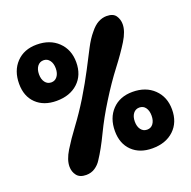

<svg xmlns="http://www.w3.org/2000/svg" viewBox="-128 -839 974 980"><g transform="rotate(-20 358.5 -349.5)"><path d="M165 -393Q96 -393 55 -432.5Q14 -472 14 -540Q14 -611 55.5 -654.5Q97 -698 166 -698Q238 -698 282 -655.5Q326 -613 326 -545Q326 -475 282 -434Q238 -393 165 -393ZM172 -491Q192 -491 204.5 -507.5Q217 -524 217 -551Q217 -578 204.5 -594.5Q192 -611 172 -611Q151 -611 138.5 -594.5Q126 -578 126 -551Q126 -524 138.5 -507.5Q151 -491 172 -491ZM542 2Q473 2 432 -38Q391 -78 391 -146Q391 -217 432.5 -260.5Q474 -304 543 -304Q615 -304 659 -261.5Q703 -219 703 -151Q703 -81 659 -39.5Q615 2 542 2ZM549 -97Q570 -97 582 -113.5Q594 -130 594 -157Q594 -184 582 -200.5Q570 -217 549 -217Q528 -217 515.5 -200.5Q503 -184 503 -157Q503 -130 515.5 -113.5Q528 -97 549 -97ZM178 14Q143 14 127 -6.5Q111 -27 111 -55Q111 -92 139 -138Q167 -184 208 -239Q249 -294 289 -359Q333 -432 362.5 -489Q392 -546 414.5 -589.5Q437 -633 461 -661Q483 -689 505.5 -701Q528 -713 551 -713Q587 -713 601 -692.5Q615 -672 615 -646Q615 -608 584.5 -558.5Q554 -509 506.5 -447Q459 -385 410 -306Q363 -231 327.5 -157Q292 -83 260 -35Q247 -14 226 0Q205 14 178 14Z"/></g></svg>

Font: DynaPuff SemiBold
Style: Regular
Weight: 600
Designer: Toshi Omagari, Jennifer Daniel
Foundry: Google Fonts
Version: Version 2.000